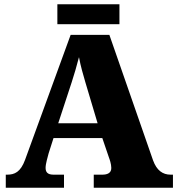

<svg xmlns="http://www.w3.org/2000/svg" viewBox="-20 -877 828 897"><path d="M248 -764H538V-857H248ZM7 0H279V-61H230C202 -61 193 -73 193 -93C193 -112 203 -144 207 -160L230 -232H458L489 -141C492 -133 500 -111 500 -92C500 -67 479 -61 458 -61H418V0H788V-61H777C740 -61 712 -81 695 -128L491 -714H310L97 -130C76 -73 48 -61 14 -61H7ZM252 -301 315 -493C326 -527 338 -567 349 -610C357 -566 369 -527 379 -492L436 -301Z"/></svg>

Font: Noto Serif Lao Black
Style: Regular
Weight: 900
Designer: Monotype Design Team
Foundry: Monotype Imaging Inc.
Version: Version 2.003